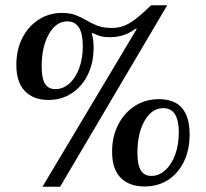

<svg xmlns="http://www.w3.org/2000/svg" viewBox="-20 -687 781 728"><path d="M553 -667H614L208 21H141L499 -578H494Q469 -560 446 -553Q423 -546 394 -546Q377 -546 364.5 -549Q352 -552 330 -562L328 -560Q335 -537 335 -507Q335 -450 313.5 -405Q292 -360 253 -334Q214 -308 164 -308Q107 -308 74.5 -341.5Q42 -375 42 -441Q42 -498 64.5 -542.5Q87 -587 126.5 -612.5Q166 -638 215 -638Q246 -638 267.5 -629.5Q289 -621 307.5 -610Q326 -599 348.5 -590Q371 -581 404 -581Q428 -581 448.5 -588.5Q469 -596 493.5 -614.5Q518 -633 553 -667ZM699 -177Q699 -120 678 -75.5Q657 -31 618.5 -5.5Q580 20 528 20Q470 20 437.5 -13Q405 -46 405 -112Q405 -169 428 -214Q451 -259 491 -285Q531 -311 583 -311Q699 -311 699 -177ZM658 -185Q658 -277 599 -277Q556 -277 528.5 -229.5Q501 -182 501 -108Q501 -62 514 -41Q527 -20 554 -20Q583 -20 607 -42Q631 -64 644.5 -101.5Q658 -139 658 -185ZM294 -512Q294 -606 235 -606Q193 -606 165.5 -558Q138 -510 138 -435Q138 -389 151 -369Q164 -349 190 -349Q219 -349 243 -370.5Q267 -392 280.5 -429Q294 -466 294 -512Z"/></svg>

Font: STIX Two Text SemiBold
Style: Regular
Weight: 600
Designer: Ross Mills, John Hudson & Paul Hanslow, Tiro Typeworks Ltd; with prior portions MicroPress Inc., and Coen Hoffman.
Foundry: Tiro Typeworks Ltd
Version: Version 2.13 b171